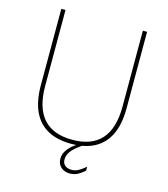

<svg xmlns="http://www.w3.org/2000/svg" viewBox="-126 -802 941 1075"><g transform="rotate(15 344.0 -264.0)"><path d="M95.2 -260.7V-703.1H119.6V-263.2Q119.6 -137.2 175.5 -74Q231.4 -10.7 343.8 -10.7V12.7Q262.7 12.7 207.3 -17.6Q151.9 -47.9 123.5 -108.6Q95.2 -169.4 95.2 -260.7ZM567.9 -263.2V-703.1H592.3V-260.7Q592.3 -169.4 564 -108.6Q535.6 -47.9 480.2 -17.6Q424.8 12.7 343.8 12.7V-10.7Q456.1 -10.7 512 -74Q567.9 -137.2 567.9 -263.2ZM307.1 108.4Q307.1 82.5 321.5 61Q335.9 39.6 356 23.9Q376 8.3 399.4 -4.9L418 0Q377.4 24.9 354 50.8Q330.6 76.7 330.6 106Q330.6 128.9 345 140.9Q359.4 152.8 383.3 152.8Q403.3 152.8 420.7 143.8Q438 134.8 463.9 113.3V135.3Q448.7 150.9 426.8 163.1Q404.8 175.3 378.9 175.3Q348.6 175.3 327.9 157.5Q307.1 139.6 307.1 108.4Z"/></g></svg>

Font: Wand UI Pro
Style: Regular
Weight: 400
Designer: Andreas Faust
Version: Version 1.003;FEAKit 1.0